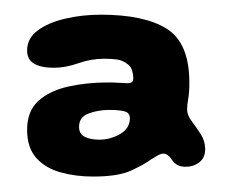

<svg xmlns="http://www.w3.org/2000/svg" viewBox="-20 -640 312 255"><path d="M103.5 -405.5Q81 -405.5 60.8 -411Q40.5 -416.5 28.2 -430.2Q16 -444 16 -467.5Q16 -492.5 31 -506Q46 -519.5 70.5 -525Q95 -530.5 123.5 -530.5Q132.5 -530.5 138.5 -530Q144.5 -529.5 148.5 -529.5Q153.5 -529.5 155.2 -531Q157 -532.5 157 -536Q157 -541.5 155.2 -547Q153.5 -552.5 148.5 -555.5Q142.5 -560 135.2 -561Q128 -562 118.5 -562Q101 -562 84 -556Q67 -550 51.5 -550Q34.5 -550 25.2 -555.5Q16 -561 16 -573Q16 -589 30 -599.5Q44 -610 66.5 -615.2Q89 -620.5 114 -620.5Q171.5 -620.5 201.5 -601.8Q231.5 -583 231.5 -530Q231.5 -517 230 -509Q228.5 -501 228.5 -494.5Q228.5 -487 234.8 -478.8Q241 -470.5 246.8 -461.5Q252.5 -452.5 252.5 -442Q252.5 -430.5 244.8 -424.5Q237 -418.5 226.5 -418.5Q214.5 -418.5 208.8 -427.2Q203 -436 197 -436Q194 -436 190.2 -434Q186.5 -432 181 -428.5Q171.5 -421.5 154.2 -413.5Q137 -405.5 103.5 -405.5ZM112 -454.5Q126.5 -454.5 139.5 -462Q152.5 -469.5 152.5 -483Q152.5 -490 145.8 -492Q139 -494 125 -494Q110 -494 97.5 -489.2Q85 -484.5 85 -471.5Q85 -462 92.8 -458.2Q100.5 -454.5 112 -454.5Z"/></svg>

Font: Gluten SemiBold
Style: Regular
Weight: 600
Designer: Tyler Finck
Foundry: Etcetera Type Company
Version: Version 1.300